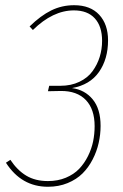

<svg xmlns="http://www.w3.org/2000/svg" viewBox="-20 -711 473 741"><path d="M266.1 -690.9Q328.6 -690.9 362.8 -654.1Q397 -617.2 397 -555.2Q397 -483.4 362.1 -433.3Q327.1 -383.3 257.8 -371.1Q307.6 -364.3 337.9 -327.4Q368.2 -290.5 368.2 -225.1Q368.2 -191.9 360.8 -159.2Q353.5 -126.5 337.6 -95.7Q321.8 -64.9 298.6 -41.7Q275.4 -18.6 241 -4.4Q206.5 9.8 165 9.8Q62.5 9.8 2.9 -83L20 -94.2Q46.9 -53.7 81.5 -33Q116.2 -12.2 165 -12.2Q203.1 -12.2 234.1 -25.1Q265.1 -38.1 285.4 -59.3Q305.7 -80.6 319.6 -108.6Q333.5 -136.7 339.4 -165.5Q345.2 -194.3 345.2 -224.1Q345.2 -289.6 311.3 -325Q277.3 -360.4 214.8 -359.9L165 -358.9L169.9 -379.9H212.9Q254.4 -379.9 286.4 -395.3Q318.4 -410.6 336.9 -436Q355.5 -461.4 364.7 -491.2Q374 -521 374 -553.2Q374 -609.4 345.9 -640.1Q317.9 -670.9 265.1 -670.9Q184.1 -670.9 106.9 -595.2L94.2 -608.9Q137.2 -650.9 178 -670.9Q218.8 -690.9 266.1 -690.9Z"/></svg>

Font: Fira Sans Compressed Thin
Style: Italic
Weight: 100
Width: 3
Italic angle: -8°
Designer: Carrois Corporate & Edenspiekermann AG
Foundry: Carrois Corporate GbR & Edenspiekermann AG
Version: Version 4.203;PS 004.203;hotconv 1.0.88;makeotf.lib2.5.64775